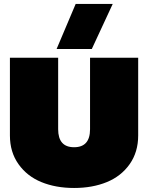

<svg xmlns="http://www.w3.org/2000/svg" viewBox="-20 -934 744 964"><path d="M264.2 -688 359.9 -914.1H545.9L440.9 -688ZM29.8 -253.9V-644H272V-285.2Q272 -194.8 352.1 -194.8Q432.1 -194.8 432.1 -285.2V-644H673.8V-253.9Q673.8 -170.4 631.1 -109.9Q588.4 -49.3 516.4 -19.8Q444.3 9.8 352.1 9.8Q259.8 9.8 187.7 -19.8Q115.7 -49.3 72.8 -109.9Q29.8 -170.4 29.8 -253.9Z"/></svg>

Font: Kanit Black
Style: Regular
Weight: 900
Designer: Katatrad Team
Foundry: CadsonDemak
Version: Version 1.000;PS 001.000;hotconv 1.0.88;makeotf.lib2.5.64775